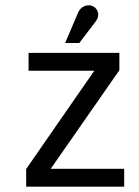

<svg xmlns="http://www.w3.org/2000/svg" viewBox="-20 -699 520 719"><path d="M445 0V-67H170L427 -436V-501H87V-434H333L78 -66V0ZM277 -538 340 -621C355 -641 348 -668 325 -677C308 -683 284 -677 273 -653L224 -538Z"/></svg>

Font: Advent Pro
Style: Medium
Weight: 500
Designer: Andreas Kalpakidis
Foundry: Andreas Kalpakidis
Version: Version 2.002 2008